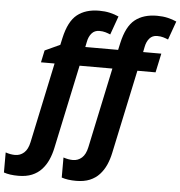

<svg xmlns="http://www.w3.org/2000/svg" viewBox="-171 -825 1056 1125"><g transform="rotate(5 357.5 -262.5)"><path d="M-51 120Q-21 120 1.5 100Q24 80 33 37L133 -434H53L68 -505L157 -546L166 -587Q188 -686 237.5 -725.5Q287 -765 367 -765Q401 -765 429.5 -758.5Q458 -752 482 -741L443 -632Q429 -638 413.5 -642.5Q398 -647 378 -647Q350 -647 333 -627.5Q316 -608 310 -576L304 -546H497L506 -587Q528 -686 577.5 -725.5Q627 -765 707 -765Q741 -765 769.5 -758.5Q798 -752 822 -741L783 -632Q769 -638 753.5 -642.5Q738 -647 718 -647Q690 -647 673 -627.5Q656 -608 650 -576L644 -546H751L727 -434H620L515 59Q507 97 492.5 129.5Q478 162 455 187Q432 212 398.5 226Q365 240 318 240Q268 240 233 228V110Q262 120 289 120Q319 120 341.5 100Q364 80 373 37L473 -434H280L175 59Q167 97 152.5 129.5Q138 162 115 187Q92 212 58.5 226Q25 240 -22 240Q-73 240 -107 228V110Q-78 120 -51 120Z"/></g></svg>

Font: BC Sans
Style: Bold Italic
Weight: 700
Italic angle: -12°
Designer: Monotype Design Team
Province of B.C.
Foundry: Monotype Imaging Inc.
Version: Version 2.000;GOOG;noto-source:20170915:90ef993387c0